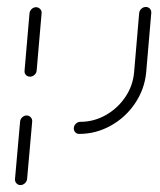

<svg xmlns="http://www.w3.org/2000/svg" viewBox="-20 -391 465 559"><path d="M39.6 147.8Q32.2 147.8 27.6 142.4Q23 137 23.7 130L38.5 -37Q39.3 -44.4 44.8 -49.6Q50.4 -54.8 57.4 -54.8Q64.4 -54.8 69.4 -49.6Q74.4 -44.4 73.7 -37L58.9 130Q58.1 137.4 52.4 142.6Q46.7 147.8 39.6 147.8ZM67.4 -167.8Q60 -167.8 55.4 -172.8Q50.7 -177.8 51.5 -185.2L65.9 -352.2Q66.7 -359.6 72.2 -364.8Q77.8 -370 84.8 -370Q91.9 -370 96.9 -364.8Q101.9 -359.6 101.1 -352.2L86.7 -185.2Q85.9 -177.8 80.2 -172.8Q74.4 -167.8 67.4 -167.8ZM194.8 -17Q194.8 -24.8 200.6 -30.6Q206.3 -36.3 213.7 -36.3Q253 -36.3 287.6 -55.7Q322.2 -75.2 344.6 -108.1Q367 -141.1 370.4 -180.4L385.2 -353Q385.9 -360.4 391.7 -365.6Q397.4 -370.7 404.4 -370.7Q411.9 -370.7 416.5 -365.6Q421.1 -360.4 420.4 -353L405.6 -180.4Q401.1 -131.9 373.5 -90.6Q345.9 -49.3 302.6 -25.2Q259.3 -1.1 210.7 -1.1Q203.7 -1.1 199.3 -5.7Q194.8 -10.4 194.8 -17Z"/></svg>

Font: 26F Galaxy Sans Light
Style: Italic
Weight: 300
Italic angle: -5°
Designer: C₂₉H₂₅N₃O₅
Version: Version 1.200